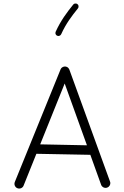

<svg xmlns="http://www.w3.org/2000/svg" viewBox="-20 -1052 712 1103"><path d="M79.1 28.8C82.5 30.3 86.4 31.2 90.3 31.2C96.7 31.2 109.4 28.8 115.2 15.1L189 -168.5L499 -162.6L561 9.8C566.4 23.9 579.1 27.3 586.4 27.3C589.8 27.3 592.8 26.9 596.2 25.4C610.4 20 613.8 7.3 613.8 0C613.8 -3.4 613.3 -6.3 611.8 -9.8L378.4 -652.3C376 -658.2 372.1 -663.1 366.2 -666.5C361.8 -668.9 357.9 -669.9 353.5 -669.9C347.7 -669.9 334.5 -668 328.1 -653.8L65.4 -7.3C64 -3.9 63 0 63 3.9C63 10.3 65.4 22.9 79.1 28.8ZM479.5 -217.3 210.9 -222.7 351.6 -572.3ZM424.8 -1028.3C422.4 -1030.8 418.9 -1031.7 415 -1031.7C413.1 -1031.7 406.2 -1032.7 400.4 -1025.4C363.8 -980 329.1 -934.1 299.8 -869.6C298.8 -867.2 298.3 -865.2 298.3 -862.8C298.3 -858.4 300.3 -850.1 308.6 -846.7C311 -845.7 313 -845.2 315.4 -845.2C319.3 -845.2 327.6 -847.2 331.5 -855.5C358.9 -916 391.1 -958.5 427.7 -1003.9C430.2 -1006.8 431.2 -1010.3 431.2 -1014.2C431.2 -1015.6 432.1 -1022.5 424.8 -1028.3Z"/></svg>

Font: Mikhak Light
Style: Regular
Weight: 300
Designer: Amin Abedi
Version: Version 3.2